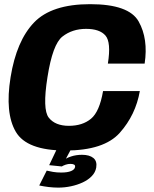

<svg xmlns="http://www.w3.org/2000/svg" viewBox="-20 -700 720 898"><path d="M286 4Q466.5 4 540.5 -79.2Q614.5 -162.5 634 -274H462Q445.5 -177.5 405.5 -144.5Q365.5 -111.5 302.5 -111.5Q238 -111.5 208 -149.8Q178 -188 202 -339Q226 -493 272 -529Q318 -565 382.5 -565Q446 -565 473.2 -533.8Q500.5 -502.5 484.5 -402.5H656.5Q674 -518.5 628.5 -599.5Q583 -680.5 401.5 -680.5Q221.5 -680.5 139.2 -594.8Q57 -509 29.5 -339Q2.5 -171.5 53.8 -83.8Q105 4 286 4ZM252.5 177.5Q282.5 177.5 312 171.2Q341.5 165 366.8 153.2Q392 141.5 409 124Q426 106.5 430 84Q435 54 416.8 39Q398.5 24 363.5 24Q336 24 312.5 31.8Q289 39.5 276.5 50.5L269 78.5Q276 74 287.2 70.2Q298.5 66.5 309 66.5Q321 66.5 326.8 70Q332.5 73.5 331 81.5Q329 93 312.5 100Q296 107 266 107Q245.5 107 228 104Q210.5 101 198.5 98L163.5 167.5Q185 172 208 174.8Q231 177.5 252.5 177.5ZM269 78.5 311 0H244.5L210 72.5Z"/></svg>

Font: Anybody UltraCondensed Thin
Style: Bold Italic
Weight: 700
Italic angle: -10°
Version: Version 1.111